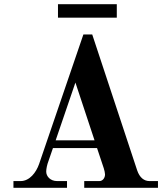

<svg xmlns="http://www.w3.org/2000/svg" viewBox="-20 -894 794 914"><path d="M256 -810H536V-874H256ZM245 -226 339 -501 430 -226ZM44 0H299V-32H252C219 -32 200 -55 200 -77C200 -90 204 -110 211 -128L232 -189H442L474 -93C477 -84 480 -70 480 -64C480 -47 469 -32 453 -32H381V0H732V-32H692C666 -32 645 -48 633 -83L419 -730H377L166 -113C152 -73 121 -32 78 -32H44Z"/></svg>

Font: Old Standard
Style: Bold
Weight: 700
Designer: Alexey Kryukov <alexios@thessalonica.org.ru>
Version: Version 2.0.2